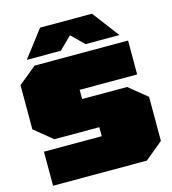

<svg xmlns="http://www.w3.org/2000/svg" viewBox="-134 -1062 1052 1171"><g transform="rotate(-15 391.5 -476.0)"><path d="M99 -783 228 -952H556L684 -783H470L392 -860L314 -783ZM55 0V-215H420V-272H136L22 -365V-644L136 -737H726V-523H363V-465H647L761 -372V-94L647 0Z"/></g></svg>

Font: Tomorrow Black
Style: Regular
Weight: 900
Designer: Tony de Marco, Monica Rizzolli
Foundry: Just in Type
Version: Version 2.002